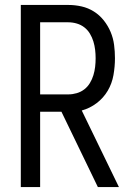

<svg xmlns="http://www.w3.org/2000/svg" viewBox="-20 -755 540 775"><path d="M375 0 228 -304H142V0H64V-735H256Q283 -735 309.5 -729Q336 -723 359 -708.5Q382 -694 399 -672.5Q416 -651 426.5 -626Q437 -601 440.5 -574Q444 -547 444 -520Q444 -486 438 -452Q432 -418 415 -389Q398 -360 370.5 -339Q343 -318 310 -309L460 0ZM256 -374Q273 -374 290 -379Q307 -384 320.5 -394.5Q334 -405 343 -420Q352 -435 357 -451.5Q362 -468 364 -485Q366 -502 366 -520Q366 -537 364 -554Q362 -571 357 -587.5Q352 -604 343 -619Q334 -634 320.5 -644.5Q307 -655 290 -660Q273 -665 256 -665H142V-374Z"/></svg>

Font: HulyMono
Style: Regular
Weight: 400
Monospace: yes
Designer: Belleve Invis
Foundry: Belleve Invis
Version: Version 33.2.5; ttfautohint (v1.8.4)